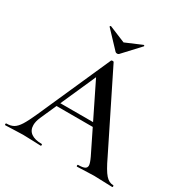

<svg xmlns="http://www.w3.org/2000/svg" viewBox="-187 -958 1082 1112"><g transform="rotate(30 354.0 -402.0)"><path d="M192 -270H472L479 -245H179ZM711 0Q692 0 650 -2Q608 -4 589 -4Q564 -4 530 -2Q496 0 477 0Q473 0 473 -6Q473 -12 477 -12Q507 -12 520 -18.5Q533 -25 533 -40Q533 -55 516 -91L307 -516L348 -583L150 -137Q137 -107 137 -83Q137 -48 162 -30Q187 -12 232 -12Q237 -12 237 -6Q237 0 232 0Q214 0 180 -2Q142 -4 114 -4Q87 -4 51 -2Q19 0 -2 0Q-7 0 -7 -6Q-7 -12 -2 -12Q26 -12 45 -23Q64 -34 82 -62.5Q100 -91 125 -147L340 -631Q342 -634 349 -634Q356 -634 357 -631L602 -137Q636 -65 659.5 -38.5Q683 -12 711 -12Q715 -12 715 -6Q715 0 711 0ZM234 -798Q234 -800 236.5 -802Q239 -804 241 -803L350 -758L458 -804H459Q462 -804 463.5 -801.5Q465 -799 463 -797L361 -687Q357 -683 350 -683Q342 -683 338 -687L235 -796Z"/></g></svg>

Font: Cormorant Garamond SemiBold
Style: Regular
Weight: 600
Designer: Christian Thalmann (Catharsis Fonts)
Foundry: Catharsis Fonts
Version: Version 4.000